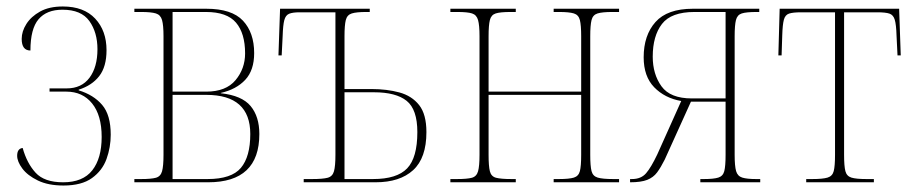

<svg xmlns="http://www.w3.org/2000/svg" viewBox="-20 -563 2820 593"><path d="M176 10Q129 10 97 -5.5Q65 -21 49 -42.5Q33 -64 33 -82Q33 -104 50 -106Q63 -59 90 -29.5Q117 0 175 0Q236 0 265 -37Q294 -74 294 -140Q294 -207 264.5 -243.5Q235 -280 185 -280H133V-290H186Q232 -290 256.5 -323Q281 -356 281 -411Q281 -463 256 -498Q231 -533 173 -533Q124 -533 99 -503.5Q74 -474 74 -407Q47 -407 47 -443Q47 -466 61.5 -489Q76 -512 104 -527.5Q132 -543 174 -543Q239 -543 274 -505.5Q309 -468 309 -408Q309 -357 286.5 -328Q264 -299 223 -286V-284Q269 -270 295.5 -239Q322 -208 322 -147Q322 -108 309 -72Q296 -36 264 -13Q232 10 176 10Z M395 0V-10H416Q447 -10 461.5 -14Q476 -18 480.5 -34Q485 -50 485 -85V-451Q485 -485 480.5 -501Q476 -517 461.5 -521.5Q447 -526 416 -526H395V-536H617Q696 -536 730.5 -499Q765 -462 765 -399Q765 -346 737.5 -316.5Q710 -287 662 -276V-275Q727 -268 754 -235.5Q781 -203 781 -149Q781 0 623 0ZM617 -280Q678 -280 707.5 -315.5Q737 -351 737 -398Q737 -460 709 -493Q681 -526 616 -526H513V-280ZM621 -10Q695 -10 724 -44.5Q753 -79 753 -149Q753 -270 617 -270H513V-10Z M918 0V-10H944Q977 -10 992 -14Q1007 -18 1011.5 -34Q1016 -50 1016 -85V-525H905Q884 -525 873 -520.5Q862 -516 858 -500.5Q854 -485 853 -452L850 -392H840L845 -536H1122V-526H1111Q1081 -526 1066.5 -521.5Q1052 -517 1048 -501Q1044 -485 1044 -451V-288H1127Q1175 -288 1213.5 -277.5Q1252 -267 1274.5 -238.5Q1297 -210 1297 -155Q1297 -75 1256 -37.5Q1215 0 1140 0ZM1132 -10Q1206 -10 1237.5 -43Q1269 -76 1269 -155Q1269 -225 1236 -251.5Q1203 -278 1135 -278H1044V-10Z M1371 0V-10H1391Q1423 -10 1437.5 -14Q1452 -18 1456.5 -34Q1461 -50 1461 -85V-451Q1461 -485 1456.5 -501Q1452 -517 1438 -521.5Q1424 -526 1393 -526H1371V-536H1573V-526H1557Q1525 -526 1511 -521.5Q1497 -517 1493 -501Q1489 -485 1489 -451V-280H1775V-451Q1775 -485 1771 -501Q1767 -517 1752.5 -521.5Q1738 -526 1707 -526H1690V-536H1892V-526H1871Q1840 -526 1825.5 -521.5Q1811 -517 1807 -501Q1803 -485 1803 -451V-85Q1803 -50 1807 -34.5Q1811 -19 1826 -14.5Q1841 -10 1874 -10H1892V0H1690V-10H1706Q1738 -10 1752.5 -14.5Q1767 -19 1771 -34.5Q1775 -50 1775 -85V-270H1489V-85Q1489 -50 1493 -34Q1497 -18 1512 -14Q1527 -10 1560 -10H1573V0Z M1926 0V-10H1932Q1960 -10 1975.5 -28Q1991 -46 2010 -86L2084 -251Q2033 -260 2000.5 -293.5Q1968 -327 1968 -386Q1968 -454 2004.5 -495Q2041 -536 2120 -536H2325V-526H2317Q2285 -526 2271 -521.5Q2257 -517 2253 -501Q2249 -485 2249 -451V-85Q2249 -50 2253.5 -34.5Q2258 -19 2272.5 -14.5Q2287 -10 2315 -10H2328V0H2143V-10H2154Q2184 -10 2198.5 -14.5Q2213 -19 2217 -34.5Q2221 -50 2221 -85V-249H2114L2033 -70Q2021 -46 2009.5 -30.5Q1998 -15 1979 -7.5Q1960 0 1926 0ZM2117 -259H2221V-526H2125Q2053 -526 2024.5 -489Q1996 -452 1996 -388Q1996 -334 2023 -296.5Q2050 -259 2117 -259Z M2470 0V-10H2489Q2521 -10 2536 -14.5Q2551 -19 2555 -34.5Q2559 -50 2559 -85V-525H2454Q2429 -525 2417 -521Q2405 -517 2401 -502Q2397 -487 2396 -454L2394 -392H2384L2388 -536H2757L2762 -392H2752L2749 -453Q2748 -487 2743.5 -502Q2739 -517 2727 -521Q2715 -525 2690 -525H2587V-85Q2587 -50 2591 -34.5Q2595 -19 2609.5 -14.5Q2624 -10 2656 -10H2679V0Z"/></svg>

Font: Noto Serif Display Condensed Thin
Style: Regular
Weight: 100
Width: 3
Designer: Monotype Design Team
Foundry: Monotype Imaging Inc.
Version: Version 2.009